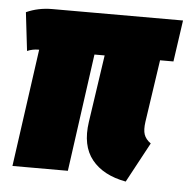

<svg xmlns="http://www.w3.org/2000/svg" viewBox="-45 -578 633 642"><g transform="rotate(5 272.0 -257.5)"><path d="M479 -395 448.2 -186Q444.3 -158.7 449.7 -143.1Q455.1 -127.4 472.2 -115.2L399.9 19Q323.2 4.9 285.6 -42Q248 -88.9 259.8 -168.9L293 -395H258.8L204.1 0H18.1L73.2 -395H71.8Q50.8 -395 33.2 -387.2L18.1 -516.1Q58.1 -534.2 105 -534.2H543.9L523.9 -395Z"/></g></svg>

Font: Fira Sans Compressed Heavy
Style: Italic
Weight: 900
Width: 3
Italic angle: -8°
Designer: Carrois Corporate & Edenspiekermann AG
Foundry: Carrois Corporate GbR & Edenspiekermann AG
Version: Version 4.203;PS 004.203;hotconv 1.0.88;makeotf.lib2.5.64775